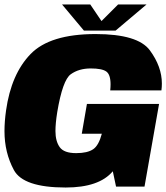

<svg xmlns="http://www.w3.org/2000/svg" viewBox="-25 -833 743 857"><path d="M268 4Q79 4 37 -74Q-5 -152 -5 -247.5Q-5 -290.5 2 -340Q25 -502.5 111.5 -591.8Q198 -681 401.5 -681Q590.5 -681 644 -608.2Q697.5 -535.5 697.5 -460Q697.5 -445 695.5 -429.5H467Q468.5 -444 468.5 -456.5Q468.5 -500.5 449.2 -514Q430 -527.5 380 -527.5Q327 -527.5 290.8 -501.5Q254.5 -475.5 230.5 -332.5Q222.5 -282.5 222.5 -248Q222.5 -203 241.5 -176.2Q260.5 -149.5 315 -149.5Q365.5 -149.5 391 -167Q415.5 -183.5 429.5 -236H340L363 -369H685L620 0H493L478.5 -68.5Q417.5 4 268 4ZM252 -813H378L428 -739L502 -813H629L491 -696.5H349.5Z"/></svg>

Font: Rudi
Style: Regular
Weight: 400
Italic angle: -10°
Designer: Tyler Finck
Foundry: Etcetera Type Company
Version: Version 1.111; ttfautohint (v1.8.4)